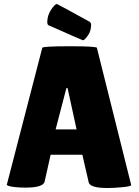

<svg xmlns="http://www.w3.org/2000/svg" viewBox="-20 -931 695 963"><path d="M234 -155 204 -21Q198 10 108 10Q79 10 56 7.5Q33 5 23.5 1.5Q14 -2 14 -4L192 -691Q192 -699 329 -699Q466 -699 466 -691L638 -3Q638 4 592 8Q551 12 519 12Q432 12 425 -16L393 -155ZM259 -282H364L319 -489H313ZM217 -819Q217 -853 236 -882Q256 -911 265 -911Q268 -911 431 -821Q437 -815 437 -807Q437 -776 421 -753Q404 -729 396 -729Q393 -729 222 -805Q217 -810 217 -819Z"/></svg>

Font: FC Lilita One
Style: Regular
Weight: 400
Designer: Juan Montoreano
Foundry: Juan Montoreano
Version: Version 1.002